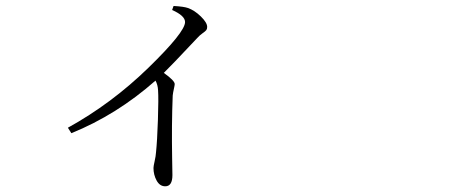

<svg xmlns="http://www.w3.org/2000/svg" viewBox="-20 -576 1540 653"><path d="M565.4 -542 570.3 -555.7Q605.5 -553.7 619.1 -548.8Q641.6 -541 663.1 -520Q684.6 -499 684.6 -484.4Q684.6 -477.5 681.6 -473.6Q678.7 -469.7 668.9 -462.9Q659.2 -456.1 651.4 -447.3Q558.6 -348.6 537.1 -328.1Q574.2 -301.8 574.2 -290Q574.2 -286.1 571.3 -273.4Q568.4 -260.7 567.4 -251Q565.4 -201.2 564.9 -147Q564.5 -92.8 565.4 -40.5Q566.4 11.7 566.4 19.5Q566.4 57.6 542 57.6Q523.4 57.6 512.7 38.1Q502 18.6 502 -4.9Q502 -10.7 505.9 -27.8Q509.8 -44.9 510.7 -58.6Q514.6 -95.7 517.1 -168.5Q519.5 -241.2 517.6 -268.6Q516.6 -288.1 508.8 -301.8Q377 -185.5 222.7 -123L210.9 -141.6Q359.4 -223.6 484.4 -345.2Q609.4 -466.8 609.4 -501Q609.4 -522.5 565.4 -542Z"/></svg>

Font: Bpmf Zihi Serif Light
Style: Light
Weight: 300
Foundry: But Ko
Version: Version 1.320